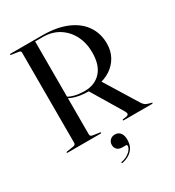

<svg xmlns="http://www.w3.org/2000/svg" viewBox="-215 -827 1074 1176"><g transform="rotate(-30 322.5 -239.0)"><path d="M585 -459Q585 -408 563 -367.8Q541 -327.5 501.5 -301.2Q462 -275 408 -266Q398.5 -264.5 388.5 -263.2Q378.5 -262 368.2 -261.2Q358 -260.5 347.5 -260.5Q312 -260.5 282.2 -265.2Q252.5 -270 228.5 -279.5Q204.5 -289 186.5 -303.5L190.5 -312Q208 -298 229.5 -289.8Q251 -281.5 274.8 -278Q298.5 -274.5 322 -274.5Q394 -274.5 437 -320.8Q480 -367 480 -457Q480 -524.5 452.8 -577Q425.5 -629.5 377.2 -659.5Q329 -689.5 266 -689.5H210.5V-33Q210.5 -24.5 214.8 -20.5Q219 -16.5 228.5 -15L275 -8Q278.5 -7.5 279.8 -6.8Q281 -6 281 -4Q281 0 275.5 0H42.5Q40 0 38.5 -1.2Q37 -2.5 37 -4Q37 -7 43 -8L88.5 -15Q98 -16.5 102.5 -20.5Q107 -24.5 107 -33V-671Q107 -677.5 102.5 -680.8Q98 -684 88.5 -685L43 -692Q37 -693 37 -696Q37 -698 38.5 -699Q40 -700 42.5 -700H266Q367.5 -700 438.8 -670Q510 -640 547.5 -585.8Q585 -531.5 585 -459ZM337.5 -268.5 435 -280 581 -43Q593.5 -23.5 607.5 -17.5Q621.5 -11.5 638.5 -8Q642 -7.5 643.5 -6.8Q645 -6 645 -4Q645 -2.5 643.5 -1.2Q642 0 639.5 0H439.5Q434 0 434 -4Q434 -5.5 435.5 -6.2Q437 -7 439.5 -8L465 -11.5Q477 -14.5 478.8 -22.2Q480.5 -30 472 -44ZM350.5 139.5Q324.5 139.5 312.2 126.5Q300 113.5 300 95.5Q300 74.5 313.5 61.2Q327 48 348 48Q371.5 48 385.2 65Q399 82 399 114Q399 158.5 373 186Q347 213.5 303.5 222Q301 222.5 299.2 222Q297.5 221.5 297 219.5Q296.5 218 297.2 216.5Q298 215 300.5 214.5Q326 209.5 344.2 198.2Q362.5 187 372.2 173.2Q382 159.5 382 148Q382 139.5 374.5 139.5Z"/></g></svg>

Font: Fraunces 96pt
Style: Regular
Weight: 400
Version: Version 1.000;[b76b70a41]